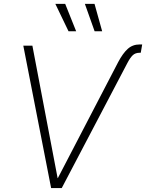

<svg xmlns="http://www.w3.org/2000/svg" viewBox="-20 -961 747 981"><path d="M583.5 -643.1Q607.4 -688.5 632.6 -711.2Q657.7 -733.9 693.8 -733.9H706.5L699.2 -691.4H693.4Q671.4 -691.4 658 -678.5Q644.5 -665.5 630.4 -638.2L295.4 0H241.2L99.1 -727.5H145.5L274.4 -50.8H275.4ZM463.4 -801.3 413.6 -941.4H462.9L502 -801.3ZM330.1 -801.3 262.7 -941.4H313L369.1 -801.3Z"/></svg>

Font: Inter 20pt ExtraLight
Style: Italic
Weight: 250
Italic angle: -9.3988°
Version: Version 4.001;git-66647c0bb